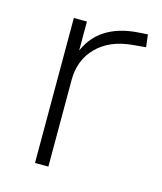

<svg xmlns="http://www.w3.org/2000/svg" viewBox="-83 -560 525 623"><g transform="rotate(15 179.5 -249.0)"><path d="M92 0V-487H136V-377H131Q151 -433 196 -462.5Q241 -492 309 -496L338 -498L343 -456L298 -452Q223 -445 180 -401.5Q137 -358 137 -291V0Z"/></g></svg>

Font: Nunito Sans 10pt ExtraLight
Style: Regular
Weight: 250
Designer: Vernon Adams
Foundry: Vernon Adams
Version: Version 3.101;gftools[0.9.27]